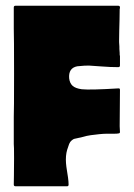

<svg xmlns="http://www.w3.org/2000/svg" viewBox="-20 -649 468 669"><path d="M398 -620Q398 -619 397 -619Q397 -617 397 -615Q397 -600 396.5 -581Q396 -562 395.5 -542.5Q395 -523 395 -509Q395 -506 395 -502Q395 -498 395.5 -494.5Q396 -491 396 -486.5Q396 -482 396 -478.5Q396 -475 396.5 -471.5Q397 -468 397 -464.5Q397 -461 397 -459Q397 -457 397.5 -455.5Q398 -454 398 -454V-421Q398 -415 392 -415Q365 -415 333.5 -417.5Q302 -420 290 -420.5Q278 -421 249 -418Q218 -412 221 -376Q223 -359 233 -350Q243 -341 265 -338Q294 -335 392 -341Q398 -342 398 -336L397 -209L398 -189Q398 -184 392 -184Q390 -183 375 -183Q360 -183 350.5 -183Q341 -183 326 -181.5Q311 -180 296.5 -178Q282 -176 269 -172Q262 -170 251.5 -168Q241 -166 238 -165Q235 -164 229.5 -159.5Q224 -155 221 -147.5Q218 -140 214 -127Q211 -117 210 -105Q209 -93 210 -80.5Q211 -68 213 -56.5Q215 -45 217 -30.5Q219 -16 219 -6Q219 0 214 0H34Q28 0 28 -6Q28 -18 28.5 -36Q29 -54 29 -98Q29 -142 28 -147V-242Q29 -259 29 -391.5Q29 -524 28 -549V-623Q28 -629 34 -629H392Q398 -629 398 -623Z"/></svg>

Font: Cubao Free Narrow
Style: Narrow
Weight: 400
Width: 3
Designer: Aaron Amar
Version: Version 001.001